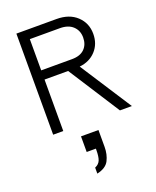

<svg xmlns="http://www.w3.org/2000/svg" viewBox="-174 -760 958 1178"><g transform="rotate(-20 304.5 -171.5)"><path d="M146 -336V0H80V-660H342Q425 -660 474 -614Q523 -568 523 -498Q523 -432 482.5 -388Q442 -344 376 -337L594 0H516L300 -336ZM347 -396Q401 -396 429 -424Q457 -452 457 -498Q457 -543 427 -571.5Q397 -600 342 -600H146V-396ZM253 278Q279 267 288 244.5Q297 222 297 178V170H237V68H351V178Q351 227 331.5 265.5Q312 304 253 317Z"/></g></svg>

Font: Lil Grotesk
Style: Regular
Weight: 400
Designer: Bastien Sozeau
Foundry: NBR — Bastien Sozeau
Version: Version 4.002; ttfautohint (v1.8.4.7-5d5b)